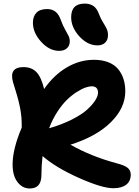

<svg xmlns="http://www.w3.org/2000/svg" viewBox="-20 -1090 779 1079"><path d="M527.8 -835Q472.2 -835 426 -885.5Q379.9 -936 379.9 -993.2Q379.9 -1069.8 456.1 -1069.8Q484.9 -1069.8 504.6 -1056.6Q524.4 -1043.5 536.1 -1011.2Q545.4 -986.3 559.1 -964.4Q572.8 -942.4 579.8 -927.5Q586.9 -912.6 586.9 -892.1Q586.9 -865.7 571 -850.3Q555.2 -835 527.8 -835ZM312 -804.2Q257.8 -804.2 211.4 -855Q165 -905.8 165 -961.9Q165 -998 184.8 -1018.6Q204.6 -1039.1 245.1 -1039.1Q272.9 -1039.1 292 -1024.2Q311 -1009.3 323.2 -974.1Q333 -946.8 345.9 -924.1Q358.9 -901.4 365.5 -887.9Q372.1 -874.5 372.1 -857.9Q372.1 -833 356 -818.6Q339.8 -804.2 312 -804.2ZM147 -30.8Q106 -30.8 78.4 -66.7Q50.8 -102.5 50.8 -166Q50.8 -252 102.1 -373Q102.5 -387.7 101.8 -402.1Q101.1 -416.5 100.6 -427.7Q100.1 -439 97.7 -453.9Q95.2 -468.8 94 -477.5Q92.8 -486.3 88.9 -502.4Q85 -518.6 83.5 -525.1Q82 -531.7 76.7 -550.3Q71.3 -568.8 69.6 -574.2Q67.9 -579.6 61.5 -601.1Q55.2 -622.6 53.2 -627.9Q29.3 -712.9 111.8 -712.9Q157.7 -712.9 184.8 -684.8Q211.9 -656.7 228 -589.8Q282.2 -668 355 -710.9Q427.7 -753.9 507.8 -753.9Q553.2 -753.9 587.9 -740.5Q622.6 -727.1 643.1 -702.6Q663.6 -678.2 673.8 -646.7Q684.1 -615.2 684.1 -577.1Q684.1 -483.4 603.3 -403.3Q522.5 -323.2 376 -276.9Q491.2 -211.4 633.8 -172.9Q680.2 -161.1 697.5 -146.7Q714.8 -132.3 714.8 -108.9Q714.8 -72.3 689.5 -52.2Q664.1 -32.2 616.2 -32.2Q554.2 -32.2 424.3 -89.8Q294.4 -147.5 219.2 -212.9Q212.9 -160.6 212.9 -108.9Q212.9 -68.8 196.5 -49.8Q180.2 -30.8 147 -30.8ZM495.1 -605Q480.5 -605 459.5 -597.7Q438.5 -590.3 410.6 -572.5Q382.8 -554.7 356 -528.8Q329.1 -502.9 302 -461.2Q274.9 -419.4 255.9 -369.1Q328.6 -390.1 384.8 -418.7Q440.9 -447.3 470.9 -475.1Q501 -502.9 515.9 -526.9Q530.8 -550.8 530.8 -568.8Q530.8 -605 495.1 -605Z"/></svg>

Font: Shantell Sans Bouncy
Style: Bold
Weight: 700
Designer: Stephen Nixon, Anya Danilova, Shantell Martin
Foundry: Arrow Type
Version: Version 1.006;[9816181b4]